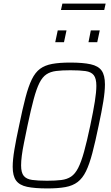

<svg xmlns="http://www.w3.org/2000/svg" viewBox="-20 -1046 622 1074"><path d="M245 8Q174 8 131.5 -1Q89 -10 70 -36Q51 -62 51 -113Q51 -152 60.5 -209Q70 -266 87 -344Q106 -437 122.5 -500Q139 -563 158 -602Q177 -641 204 -661Q231 -681 272 -688.5Q313 -696 373 -696Q444 -696 487 -686.5Q530 -677 548.5 -651Q567 -625 567 -574Q567 -535 558 -479Q549 -423 532 -344Q513 -252 496.5 -189.5Q480 -127 461 -88Q442 -49 414.5 -28Q387 -7 346 0.5Q305 8 245 8ZM243 -35Q290 -35 322.5 -39Q355 -43 377.5 -58Q400 -73 417 -106Q434 -139 450 -196.5Q466 -254 485 -344Q502 -424 510.5 -478Q519 -532 519 -566Q519 -607 504.5 -625.5Q490 -644 458 -648.5Q426 -653 374 -653Q327 -653 294.5 -649Q262 -645 239.5 -630Q217 -615 200.5 -582Q184 -549 168.5 -491.5Q153 -434 134 -344Q123 -290 114.5 -248.5Q106 -207 102 -175.5Q98 -144 98 -121Q98 -80 113 -62Q128 -44 160 -39.5Q192 -35 243 -35ZM475 -810 488 -876H538L524 -810ZM289 -810 303 -876H352L338 -810ZM321 -990 329 -1026H571L563 -990Z"/></svg>

Font: Saira SemiCondensed ExtraLight
Style: Italic
Weight: 250
Width: 4
Italic angle: -12°
Designer: Hector Gatti with collaboration of the Omnibus-Type team
Foundry: Omnibus-Type
Version: Version 1.101